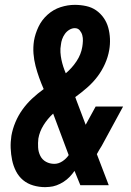

<svg xmlns="http://www.w3.org/2000/svg" viewBox="-20 -763 540 791"><path d="M166 8Q141 8 117 1Q93 -6 75 -21Q57 -36 46 -57.5Q35 -79 30 -103Q25 -127 24 -152.5Q23 -178 27 -204Q32 -232 43.5 -259.5Q55 -287 72.5 -311.5Q90 -336 112.5 -357Q135 -378 160 -396Q150 -419 141.5 -442.5Q133 -466 126.5 -491Q120 -516 118 -542Q116 -568 120 -595Q125 -624 138.5 -652.5Q152 -681 176 -702.5Q200 -724 229.5 -733.5Q259 -743 288 -743Q312 -743 335 -738Q358 -733 376 -720.5Q394 -708 407 -689.5Q420 -671 426 -649Q432 -627 433 -603.5Q434 -580 430 -557Q425 -528 412.5 -500Q400 -472 381.5 -447.5Q363 -423 339 -402Q315 -381 290 -363Q291 -361 292 -358Q293 -355 294 -352L333 -249L374 -324H487L399 -162Q393 -153 388.5 -145Q384 -137 379 -128L428 0H311L287 -59Q278 -46 267 -34.5Q256 -23 242 -14Q228 -5 213 0.5Q198 6 183 7ZM251 -461Q277 -483 295.5 -511Q314 -539 319 -570Q321 -582 321.5 -594.5Q322 -607 319 -618Q316 -629 308.5 -638Q301 -647 288 -647Q277 -647 266 -640.5Q255 -634 247.5 -623.5Q240 -613 236 -601.5Q232 -590 231 -579Q228 -563 229 -547.5Q230 -532 233 -517.5Q236 -503 240.5 -489Q245 -475 251 -461ZM204 -88Q221 -88 237 -98.5Q253 -109 263 -124L199 -295Q176 -274 159.5 -247.5Q143 -221 138 -192Q136 -174 137 -155.5Q138 -137 146 -121Q154 -105 169.5 -96.5Q185 -88 204 -88Z"/></svg>

Font: Iosevka Custom
Style: Bold Italic
Weight: 700
Italic angle: -9°
Designer: Belleve Invis
Foundry: Belleve Invis
Version: Version 30.3.1; ttfautohint (v1.8.3)